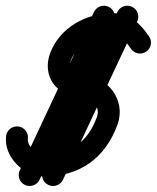

<svg xmlns="http://www.w3.org/2000/svg" viewBox="-21 -598 536 656"><path d="M380 -556.9C380 -556.9 380 -556.9 380 -556.9C295.5 -376.6 210.9 -196.2 126.4 -15.9C117.6 2.8 125.7 25.2 144.4 34C163.2 42.7 185.5 34.7 194.3 15.9C194.3 15.9 194.3 15.9 194.3 15.9C278.9 -164.4 363.4 -344.7 448 -525C456.7 -543.8 448.7 -566.1 429.9 -574.9C411.2 -583.7 388.8 -575.6 380 -556.9ZM300 -556.9C300 -556.9 300 -556.9 300 -556.9C215.5 -376.6 130.9 -196.2 46.4 -15.9C37.6 2.8 45.7 25.2 64.4 34C83.2 42.7 105.5 34.7 114.3 15.9C114.3 15.9 114.3 15.9 114.3 15.9C198.9 -164.4 283.4 -344.7 368 -525C376.7 -543.8 368.7 -566.1 349.9 -574.9C331.2 -583.7 308.8 -575.6 300 -556.9ZM479 -422C495.9 -433.9 499.9 -457.3 487.9 -474.2C455.5 -520.2 423.1 -552.8 362 -552.8C273.1 -552.8 184.4 -503.8 151.2 -418.7C119.7 -337.8 173.8 -266.4 258.8 -265.5C294.7 -265.1 322.9 -233.4 309.8 -197.5C278.9 -112.7 220 -70.2 130.1 -70.2C105.1 -70.2 71.2 -97.2 74.3 -124.3C76.7 -144.9 61.9 -163.5 41.4 -165.9C20.8 -168.3 2.2 -153.5 -0.2 -133C-0.2 -133 -0.2 -133 -0.2 -133C-8.5 -61 60.3 4.8 130.1 4.8C251.4 4.8 338.6 -57.6 380.3 -171.9C410.9 -255.9 347.1 -339.5 259.6 -340.5C227.2 -340.9 208.5 -359 221.1 -391.5C243 -447.6 304.1 -477.8 362 -477.8C396.1 -477.8 409.2 -455.7 426.7 -431C438.6 -414 462.1 -410 479 -422Z"/></svg>

Font: FRB American Cursive Extrabold
Style: Bold Italic
Weight: 800
Italic angle: -25°
Version: Version 2.0;Modular Font Editor K font №1